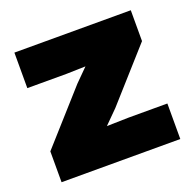

<svg xmlns="http://www.w3.org/2000/svg" viewBox="-96 -598 702 696"><g transform="rotate(-20 255.0 -250.0)"><path d="M28 0V-119L204 -316L253 -365L178 -363H28V-500H477V-381L303 -186L252 -135L337 -137H486V0Z"/></g></svg>

Font: Elaine Sans ExtraBold
Style: Regular
Weight: 800
Designer: Wei Huang
Foundry: Wei Huang
Version: Version 2.001;December 24, 2019;FontCreator 12.0.0.2547 64-b